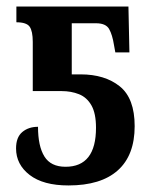

<svg xmlns="http://www.w3.org/2000/svg" viewBox="-20 -556 473 586"><path d="M189 10Q112 10 70.5 -22Q29 -54 29 -103Q29 -137 48 -153Q67 -169 96 -169Q96 -110 115.5 -78.5Q135 -47 180 -47Q273 -47 273 -166Q273 -210 259 -234.5Q245 -259 221 -268.5Q197 -278 168 -278H80V-428Q80 -461 70.5 -474.5Q61 -488 30 -488V-536H372L375 -396H332L328 -418Q323 -450 313 -467.5Q303 -485 273 -485H199V-329H226Q300 -329 345.5 -292.5Q391 -256 391 -171Q391 -82 339.5 -36Q288 10 189 10Z"/></svg>

Font: Noto Serif Condensed SemiBold
Style: Regular
Weight: 600
Width: 3
Designer: Monotype Design Team
Foundry: Monotype Imaging Inc.
Version: Version 2.013